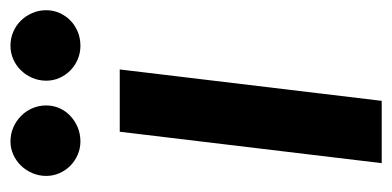

<svg xmlns="http://www.w3.org/2000/svg" viewBox="-216 -552 767 376"><g transform="rotate(-90 168.0 -363.5)"><path d="M220.5 -513 159 0H37L98.5 -513ZM150 -657Q150 -643 144.5 -630.8Q139 -618.5 129.2 -609.5Q119.5 -600.5 106.8 -595.2Q94 -590 79.5 -590Q66 -590 53.8 -595.2Q41.5 -600.5 32.2 -609.5Q23 -618.5 17.5 -630.8Q12 -643 12 -657Q12 -671.5 17.5 -684.2Q23 -697 32.2 -706.5Q41.5 -716 53.8 -721.5Q66 -727 79.5 -727Q94 -727 106.8 -721.5Q119.5 -716 129.2 -706.5Q139 -697 144.5 -684.2Q150 -671.5 150 -657ZM336.5 -657Q336.5 -643 331 -630.8Q325.5 -618.5 316.2 -609.5Q307 -600.5 294.2 -595.2Q281.5 -590 267 -590Q253 -590 240.5 -595.2Q228 -600.5 218.8 -609.5Q209.5 -618.5 204 -630.8Q198.5 -643 198.5 -657Q198.5 -671.5 204 -684.2Q209.5 -697 218.8 -706.5Q228 -716 240.5 -721.5Q253 -727 267 -727Q281.5 -727 294.2 -721.5Q307 -716 316.2 -706.5Q325.5 -697 331 -684.2Q336.5 -671.5 336.5 -657Z"/></g></svg>

Font: Lato TR
Style: Bold Italic
Weight: 700
Italic angle: -12°
Designer: Lukasz Dziedzic
Foundry: tyPoland Lukasz Dziedzic
Version: Version 1.104 2013